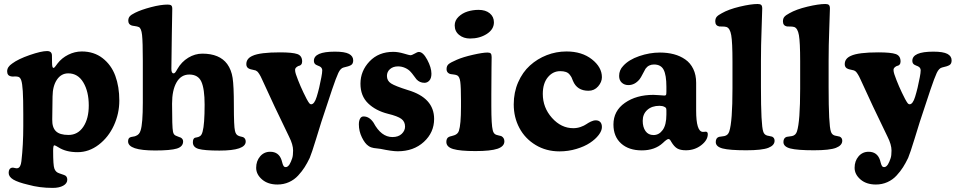

<svg xmlns="http://www.w3.org/2000/svg" viewBox="-20 -730 4689 942"><path d="M94.2 -111.8V-169.4Q94.2 -244.6 91.8 -282.7Q89.4 -320.8 84.2 -335.9Q79.1 -351.1 68.4 -353.5Q59.6 -355.5 49.3 -354.7Q39.1 -354 33.2 -355.5Q15.1 -359.4 15.1 -380.4Q15.1 -401.9 40 -418.5Q69.3 -440.4 126 -460Q182.6 -479.5 210.9 -479.5Q234.9 -479.5 234.9 -457Q234.9 -452.1 235.1 -440.9Q235.4 -429.7 235.4 -422.4Q235.4 -409.7 237.1 -403.1Q238.8 -396.5 242.7 -397Q244.1 -397 245.4 -397.7Q246.6 -398.4 248.5 -400.6Q250.5 -402.8 252 -404.8Q253.4 -406.7 256.6 -410.9Q259.8 -415 262.2 -418.5Q282.7 -445.3 314.7 -461.4Q346.7 -477.5 381.3 -477.5Q440.9 -477.5 483.4 -444.6Q525.9 -411.6 545.7 -358.2Q565.4 -304.7 565.4 -236.3Q565.4 -172.9 538.8 -114.7Q512.2 -56.6 464.4 -20Q416.5 16.6 360.8 16.6Q303.7 16.6 266.6 -7.3Q251 -17.1 246.6 -17.1Q240.7 -17.1 240.7 9.3Q240.7 81.1 246.6 96.7Q252.9 115.2 271.5 120.6Q277.8 123 293.9 128.4Q310.1 133.3 310.1 151.4Q310.1 169.9 290.3 180.9Q270.5 191.9 238.8 191.9Q173.3 191.9 118.2 176.3Q67.9 164.6 45.2 150.9Q22.5 137.2 22.5 118.2Q22.5 96.2 38.6 92.8Q43.9 91.8 52.5 94.2Q61 96.7 66.4 95.2Q81.5 91.8 85 61Q94.2 -18.6 94.2 -111.8ZM315.9 -67.9Q361.8 -67.9 388.7 -107.9Q415.5 -147.9 415.5 -212.4Q415.5 -280.8 388.9 -325.4Q362.3 -370.1 314.9 -370.1Q280.3 -370.1 259.3 -339.1Q238.3 -308.1 237.8 -256.3L236.3 -144Q235.4 -105 254.2 -86.4Q272.9 -67.9 315.9 -67.9Z M680.7 -227.1V-431.2Q680.7 -524.4 677 -558.1Q673.3 -591.8 661.1 -597.2Q653.3 -600.6 641.4 -602.1Q629.4 -603.5 624.5 -605.5Q609.4 -611.3 609.4 -628.4Q609.4 -641.1 616.2 -649.4Q623 -657.7 643.1 -667.5Q672.4 -682.1 720.5 -694.8Q768.6 -707.5 802.7 -707.5Q814.9 -707.5 820.1 -703.4Q825.2 -699.2 825.2 -687Q825.2 -681.2 823 -559.1Q820.8 -437 820.8 -392.1Q820.8 -370.1 831.5 -370.1Q834 -370.1 835.9 -371.1Q837.9 -372.1 840.6 -375.7Q843.3 -379.4 844.7 -381.8Q846.2 -384.3 850.1 -391.1Q870.6 -426.8 903.6 -446.8Q936.5 -466.8 972.7 -466.8Q1057.1 -466.8 1094.7 -416Q1115.2 -387.7 1121.3 -347.7Q1127.4 -307.6 1127.4 -213.4Q1127.4 -108.9 1132.8 -88.4Q1136.7 -69.8 1148.4 -64.5Q1152.3 -62.5 1156.5 -61.3Q1160.6 -60.1 1165.5 -59.1Q1170.4 -58.1 1172.9 -57.1Q1185.5 -50.8 1185.5 -35.6Q1185.5 8.8 1056.6 8.8Q982.9 8.8 954.6 0.7Q926.3 -7.3 926.3 -31.7Q926.3 -50.3 936.5 -54.2Q938.5 -54.7 946.3 -56.2Q954.1 -57.6 958.5 -60.5Q969.2 -64.9 974.1 -84.5Q983.9 -119.6 983.9 -216.8Q983.9 -293.9 968 -329.1Q952.1 -364.3 908.7 -364.3Q868.2 -364.3 846.2 -325.9Q824.2 -287.6 824.2 -221.2Q824.2 -105.5 828.6 -85Q831.1 -67.9 844.7 -63.5Q849.6 -61 856.7 -58.6Q863.8 -56.2 867.2 -54.7Q878.4 -47.9 878.4 -36.1Q878.4 -10.7 847.9 -1.2Q817.4 8.3 741.2 8.3Q608.4 8.3 608.4 -36.1Q608.4 -52.2 618.7 -56.2Q622.6 -58.1 632.6 -59.6Q642.6 -61 647 -63.5Q664.1 -69.8 669.9 -90.3Q680.7 -123.5 680.7 -227.1Z M1236.8 93.3Q1236.8 60.1 1256.1 37.4Q1275.4 14.6 1305.7 14.6Q1347.7 14.6 1361.3 55.2Q1362.3 58.6 1364.3 65.7Q1366.2 72.8 1367.2 75.7Q1368.2 78.6 1370.4 82.8Q1372.6 86.9 1375.5 88.4Q1378.4 89.8 1382.3 89.8Q1391.6 89.8 1400.4 76.7Q1407.7 64.5 1413.6 46.4Q1418 33.7 1418 8.3Q1418 -20.5 1398.4 -59.1Q1321.8 -216.3 1265.6 -340.8Q1258.3 -357.4 1252 -366.9Q1245.6 -376.5 1242.4 -379.2Q1239.3 -381.8 1234.4 -384.3Q1231 -385.7 1219.5 -387.9Q1208 -390.1 1204.1 -392.1Q1188.5 -397.9 1188.5 -415Q1188.5 -442.9 1218.8 -456.1Q1254.9 -473.1 1353.5 -473.1Q1415 -473.1 1438.7 -464.8Q1462.4 -456.5 1462.4 -428.2Q1462.4 -409.2 1442.9 -405.8Q1427.7 -397.9 1427.7 -387.7Q1427.7 -377.9 1431.6 -366.2Q1451.7 -307.6 1484.4 -244.6Q1492.7 -229.5 1497.1 -223.9Q1501.5 -218.3 1506.3 -218.3Q1522.5 -218.3 1533.7 -254.9Q1546.9 -297.4 1556.6 -350.6Q1561 -373 1561 -384.8Q1561 -398.4 1547.4 -404.8Q1545.4 -405.8 1539.6 -408Q1533.7 -410.2 1530.8 -412.1Q1520 -418 1520 -431.6Q1520 -476.6 1623 -476.6Q1671.4 -476.6 1692.1 -465.6Q1712.9 -454.6 1712.9 -433.6Q1712.9 -417 1702.1 -410.6Q1691.4 -404.3 1666 -398.9Q1650.9 -395.5 1639.9 -372.1Q1628.9 -348.6 1609.4 -291L1556.6 -131.8Q1553.2 -121.1 1531.2 -49.6Q1509.3 22 1499.5 44.9Q1487.3 70.3 1474.6 90.3Q1461.9 110.4 1442.9 131.1Q1423.8 151.9 1397.7 163.6Q1371.6 175.3 1341.3 175.3Q1294.4 175.3 1265.6 150.4Q1236.8 125.5 1236.8 93.3Z M1812.5 -128.4Q1850.1 -57.6 1905.3 -57.6Q1934.6 -57.6 1950.9 -73.2Q1967.3 -88.9 1967.3 -108.9Q1967.3 -133.3 1949.2 -146.7Q1931.2 -160.2 1882.8 -171.9Q1823.2 -187 1785.9 -223.1Q1748.5 -259.3 1748.5 -319.3Q1748.5 -381.8 1793 -428.7Q1837.4 -475.6 1909.7 -475.6Q1933.1 -475.6 1961.2 -467.3Q1989.3 -459 1993.2 -459Q2001 -459 2014.4 -467Q2027.8 -475.1 2035.2 -475.1Q2055.7 -475.1 2076.2 -436.8Q2096.7 -398.4 2096.7 -368.7Q2096.7 -346.2 2086.7 -335Q2076.7 -323.7 2062.5 -323.7Q2039.1 -323.7 2023.4 -340.8Q2020 -344.7 2010.3 -358.2Q2000.5 -371.6 1995.6 -376.5Q1985.4 -388.7 1968.3 -396.5Q1951.2 -404.3 1933.1 -404.3Q1908.7 -404.3 1893.6 -391.1Q1878.4 -377.9 1878.4 -357.4Q1878.4 -333.5 1898.7 -320.6Q1918.9 -307.6 1981 -288.1Q2109.9 -250 2109.9 -146.5Q2109.9 -80.1 2059.6 -33.9Q2009.3 12.2 1931.2 12.2Q1903.3 12.2 1847.7 0.5Q1841.3 -0.5 1830.6 -1.7Q1819.8 -2.9 1814.2 -3.7Q1808.6 -4.4 1801 -7.1Q1793.5 -9.8 1787.6 -14.2Q1770.5 -25.4 1755.6 -55.9Q1740.7 -86.4 1740.7 -119.6Q1740.7 -137.2 1746.6 -147.9Q1752.4 -158.7 1763.7 -158.7Q1792 -158.7 1812.5 -128.4Z M2210.9 -605.5Q2210.9 -629.4 2229.5 -647.5Q2248 -665.5 2273.9 -673.6Q2299.8 -681.6 2328.1 -681.6Q2362.3 -681.6 2382.8 -664.8Q2403.3 -647.9 2403.3 -620.6Q2403.3 -585.9 2368.4 -563.5Q2333.5 -541 2286.1 -541Q2254.4 -541 2232.7 -558.6Q2210.9 -576.2 2210.9 -605.5ZM2241.7 -205.6V-236.8Q2241.7 -302.2 2238.3 -328.4Q2234.9 -354.5 2222.7 -360.4Q2214.8 -363.8 2202.4 -365Q2189.9 -366.2 2186.5 -367.7Q2170.9 -374 2170.9 -390.6Q2170.9 -406.7 2180.9 -415.3Q2190.9 -423.8 2221.7 -437Q2252 -450.2 2300.3 -461.2Q2348.6 -472.2 2372.1 -472.2Q2383.8 -472.2 2387.9 -467.3Q2392.1 -462.4 2392.1 -450.2Q2392.1 -443.8 2391.4 -396.5Q2390.6 -349.1 2390.6 -266.1V-209.5Q2390.6 -116.7 2397.5 -91.3Q2401.4 -72.8 2415.5 -68.4Q2420.4 -66.4 2428.5 -64.9Q2436.5 -63.5 2440.9 -61.5Q2454.6 -53.2 2454.6 -36.6Q2454.6 -11.7 2420.9 -0.2Q2387.2 11.2 2312.5 11.2Q2237.3 11.2 2203.6 1.2Q2169.9 -8.8 2169.9 -33.7Q2169.9 -52.2 2182.1 -58.1Q2186.5 -60.5 2195.8 -62.5Q2205.1 -64.5 2209 -66.4Q2226.1 -72.3 2231.4 -87.9Q2241.7 -118.7 2241.7 -205.6Z M2759.3 -477.5Q2835 -477.5 2884 -439Q2933.1 -400.4 2933.1 -351.1Q2933.1 -327.6 2914.6 -306.2Q2896 -284.7 2867.2 -284.7Q2811 -284.7 2791 -333.5Q2787.1 -344.2 2784.2 -350.1Q2781.2 -356 2774.4 -364.5Q2767.6 -373 2756.1 -377Q2744.6 -380.9 2728.5 -380.9Q2692.4 -380.9 2667.7 -350.8Q2643.1 -320.8 2643.1 -269Q2643.1 -202.1 2688.2 -151.6Q2733.4 -101.1 2792.5 -101.1Q2811.5 -101.1 2828.9 -107.2Q2846.2 -113.3 2856.2 -120.4Q2866.2 -127.4 2878.9 -133.5Q2891.6 -139.6 2903.3 -139.6Q2917 -139.6 2925 -131.3Q2933.1 -123 2933.1 -106.4Q2933.1 -88.4 2917.2 -67.6Q2901.4 -46.9 2874.5 -29.1Q2847.7 -11.2 2807.9 0.7Q2768.1 12.7 2725.1 12.7Q2659.7 12.7 2607.9 -18.6Q2556.2 -49.8 2528.3 -102.1Q2500.5 -154.3 2500.5 -217.8Q2500.5 -276.9 2522.2 -326.4Q2543.9 -376 2580.1 -408.7Q2616.2 -441.4 2662.6 -459.5Q2709 -477.5 2759.3 -477.5Z M3017.6 -357.4Q3017.6 -386.2 3037.6 -406.7Q3064.9 -437 3116 -454.6Q3167 -472.2 3217.8 -472.2Q3254.9 -472.2 3286.1 -463.9Q3317.4 -455.6 3342.3 -438.2Q3367.2 -420.9 3381.3 -391.8Q3395.5 -362.8 3395.5 -323.7V-187Q3395.5 -85.9 3427.2 -83Q3431.2 -82.5 3436.5 -83.3Q3441.9 -84 3443.4 -84Q3452.6 -83 3452.6 -71.8Q3452.6 -42.5 3420.4 -17.6Q3388.2 7.3 3345.2 7.3Q3318.4 7.3 3303 -1.5Q3287.6 -10.3 3273.4 -34.2Q3266.6 -47.9 3259.8 -47.9Q3252 -47.9 3232.4 -28.8Q3192.9 7.8 3128.9 7.8Q3064.9 7.8 3027.3 -26.1Q2989.7 -60.1 2989.7 -119.1Q2989.7 -186 3045.9 -225.3Q3102.1 -264.6 3186 -264.6Q3197.3 -264.6 3216.8 -262.9Q3236.3 -261.2 3239.7 -261.2Q3246.1 -261.2 3247.8 -264.6Q3249.5 -268.1 3249.5 -280.8V-304.7Q3249.5 -361.3 3236.1 -387.5Q3222.7 -413.6 3188.5 -413.6Q3162.1 -413.6 3147 -392.6Q3144 -388.2 3134 -368.4Q3124 -348.6 3117.7 -340.8Q3094.2 -312.5 3063 -312.5Q3043.5 -312.5 3030.5 -324.5Q3017.6 -336.4 3017.6 -357.4ZM3249.5 -168V-187Q3249.5 -195.3 3248 -199Q3246.6 -202.6 3240.2 -205.6Q3230.5 -210.9 3215.8 -210.9Q3178.2 -210.9 3155.8 -190.7Q3133.3 -170.4 3133.3 -137.2Q3133.3 -106.4 3147 -86.9Q3160.6 -67.4 3186.5 -67.4Q3213.4 -67.4 3231.4 -92.3Q3249.5 -117.2 3249.5 -168Z M3573.7 -295.4V-428.7Q3573.7 -522.5 3567.6 -557.4Q3561.5 -592.3 3543.9 -597.7Q3534.2 -600.1 3523.9 -599.9Q3513.7 -599.6 3509.3 -600.1Q3489.3 -604 3489.3 -625Q3489.3 -639.2 3496.3 -647.5Q3503.4 -655.8 3521 -665Q3554.2 -684.1 3609.1 -697.3Q3664.1 -710.4 3697.3 -710.4Q3709.5 -710.4 3714.6 -705.8Q3719.7 -701.2 3719.7 -688Q3719.7 -672.4 3716.6 -589.4Q3713.4 -506.3 3713.4 -432.6V-301.8Q3713.4 -115.7 3724.6 -84.5Q3729 -69.3 3743.7 -64.9Q3748 -63.5 3756.1 -62.3Q3764.2 -61 3768.1 -59.6Q3780.3 -53.7 3780.3 -39.6Q3780.3 -16.6 3749.3 -4.6Q3718.3 7.3 3641.1 7.3Q3559.6 7.3 3525.6 -1.5Q3491.7 -10.3 3491.7 -33.2Q3491.7 -53.7 3507.8 -58.6Q3511.7 -59.6 3521 -60.5Q3530.3 -61.5 3534.2 -62.5Q3552.2 -66.4 3558.1 -85.4Q3573.7 -133.3 3573.7 -295.4Z M3905.8 -295.4V-428.7Q3905.8 -522.5 3899.7 -557.4Q3893.6 -592.3 3876 -597.7Q3866.2 -600.1 3856 -599.9Q3845.7 -599.6 3841.3 -600.1Q3821.3 -604 3821.3 -625Q3821.3 -639.2 3828.4 -647.5Q3835.4 -655.8 3853 -665Q3886.2 -684.1 3941.2 -697.3Q3996.1 -710.4 4029.3 -710.4Q4041.5 -710.4 4046.6 -705.8Q4051.8 -701.2 4051.8 -688Q4051.8 -672.4 4048.6 -589.4Q4045.4 -506.3 4045.4 -432.6V-301.8Q4045.4 -115.7 4056.6 -84.5Q4061 -69.3 4075.7 -64.9Q4080.1 -63.5 4088.1 -62.3Q4096.2 -61 4100.1 -59.6Q4112.3 -53.7 4112.3 -39.6Q4112.3 -16.6 4081.3 -4.6Q4050.3 7.3 3973.1 7.3Q3891.6 7.3 3857.7 -1.5Q3823.7 -10.3 3823.7 -33.2Q3823.7 -53.7 3839.8 -58.6Q3843.8 -59.6 3853 -60.5Q3862.3 -61.5 3866.2 -62.5Q3884.3 -66.4 3890.1 -85.4Q3905.8 -133.3 3905.8 -295.4Z M4172.9 93.3Q4172.9 60.1 4192.1 37.4Q4211.4 14.6 4241.7 14.6Q4283.7 14.6 4297.4 55.2Q4298.3 58.6 4300.3 65.7Q4302.2 72.8 4303.2 75.7Q4304.2 78.6 4306.4 82.8Q4308.6 86.9 4311.5 88.4Q4314.5 89.8 4318.4 89.8Q4327.6 89.8 4336.4 76.7Q4343.8 64.5 4349.6 46.4Q4354 33.7 4354 8.3Q4354 -20.5 4334.5 -59.1Q4257.8 -216.3 4201.7 -340.8Q4194.3 -357.4 4188 -366.9Q4181.6 -376.5 4178.5 -379.2Q4175.3 -381.8 4170.4 -384.3Q4167 -385.7 4155.5 -387.9Q4144 -390.1 4140.1 -392.1Q4124.5 -397.9 4124.5 -415Q4124.5 -442.9 4154.8 -456.1Q4190.9 -473.1 4289.6 -473.1Q4351.1 -473.1 4374.8 -464.8Q4398.4 -456.5 4398.4 -428.2Q4398.4 -409.2 4378.9 -405.8Q4363.8 -397.9 4363.8 -387.7Q4363.8 -377.9 4367.7 -366.2Q4387.7 -307.6 4420.4 -244.6Q4428.7 -229.5 4433.1 -223.9Q4437.5 -218.3 4442.4 -218.3Q4458.5 -218.3 4469.7 -254.9Q4482.9 -297.4 4492.7 -350.6Q4497.1 -373 4497.1 -384.8Q4497.1 -398.4 4483.4 -404.8Q4481.4 -405.8 4475.6 -408Q4469.7 -410.2 4466.8 -412.1Q4456.1 -418 4456.1 -431.6Q4456.1 -476.6 4559.1 -476.6Q4607.4 -476.6 4628.2 -465.6Q4648.9 -454.6 4648.9 -433.6Q4648.9 -417 4638.2 -410.6Q4627.4 -404.3 4602.1 -398.9Q4586.9 -395.5 4575.9 -372.1Q4564.9 -348.6 4545.4 -291L4492.7 -131.8Q4489.3 -121.1 4467.3 -49.6Q4445.3 22 4435.5 44.9Q4423.3 70.3 4410.6 90.3Q4397.9 110.4 4378.9 131.1Q4359.9 151.9 4333.7 163.6Q4307.6 175.3 4277.3 175.3Q4230.5 175.3 4201.7 150.4Q4172.9 125.5 4172.9 93.3Z"/></svg>

Font: Cooper*
Style: Bold
Weight: 700
Designer: Owen Earl
Foundry: indestructible type*
Version: Version 0.001